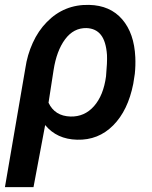

<svg xmlns="http://www.w3.org/2000/svg" viewBox="-46 -558 620 781"><path d="M57.1 -280.3Q64.9 -334.5 87.2 -383.5Q109.4 -432.6 144.5 -468.3Q214.8 -540.5 316.4 -538.1Q402.3 -536.1 451.2 -479.2Q500 -422.4 504.4 -325.2Q505.9 -291.5 502.4 -257.8L496.1 -217.3Q474.6 -108.4 414.3 -47.9Q354 12.7 267.6 10.3Q185.1 8.3 137.7 -49.3L90.3 203.1H-25.9ZM151.4 -140.1Q176.8 -85.9 240.7 -84Q297.9 -82.5 336.4 -126.2Q375 -169.9 385.3 -247.6Q390.6 -304.7 389.2 -334.5Q385.3 -389.6 364.5 -416Q343.8 -442.4 305.7 -443.8Q253.4 -444.8 218.8 -398.2Q184.1 -351.6 171.9 -272.5Z"/></svg>

Font: Roboto Medium
Style: Italic
Weight: 500
Italic angle: -12°
Designer: Google
Version: Version 2.134; 2016